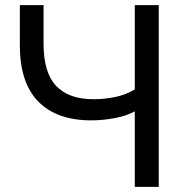

<svg xmlns="http://www.w3.org/2000/svg" viewBox="-20 -725 721 745"><path d="M503 0V-293Q473 -276 426.5 -267Q380 -258 334 -258Q200 -258 128.5 -331Q57 -404 57 -549V-705H149V-555Q149 -443 198 -391.5Q247 -340 343 -340Q385 -340 426.5 -348.5Q468 -357 503 -378V-705H596V0Z"/></svg>

Font: Nunito Sans Medium
Style: Regular
Weight: 500
Designer: Vernon Adams
Foundry: Vernon Adams
Version: Version 3.101; ttfautohint (v1.8.4.7-5d5b);gftools[0.9.27]